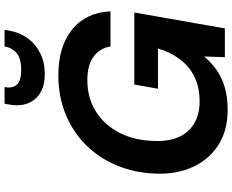

<svg xmlns="http://www.w3.org/2000/svg" viewBox="-106 -876 994 821"><g transform="rotate(-90 390.5 -465.0)"><path d="M332 12Q243 12 181 -28Q119 -68 87.5 -137Q56 -206 59 -294Q62 -386 94.5 -463Q127 -540 183 -595.5Q239 -651 314.5 -681.5Q390 -712 479 -712Q603 -712 675.5 -653Q748 -594 753 -489H603Q595 -535 559 -561.5Q523 -588 459 -588Q383 -588 325.5 -552Q268 -516 234.5 -452Q201 -388 199 -303Q196 -242 215 -198.5Q234 -155 273 -131.5Q312 -108 367 -108Q429 -108 474 -130.5Q519 -153 549 -193.5Q579 -234 594 -286H422L440 -387H748L680 0H557L560 -89Q533 -56 499.5 -33.5Q466 -11 425 0.5Q384 12 332 12ZM485 -770Q437 -770 405 -789Q373 -808 359.5 -843Q346 -878 355 -925L358 -942H429Q423 -909 439 -890Q455 -871 503 -871Q551 -871 574 -890Q597 -909 603 -942H674L671 -925Q663 -877 637.5 -842.5Q612 -808 573 -789Q534 -770 485 -770Z"/></g></svg>

Font: DM Sans 16pt
Style: Bold Italic
Weight: 700
Italic angle: -10°
Version: Version 4.004;gftools[0.9.30]